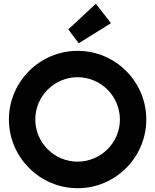

<svg xmlns="http://www.w3.org/2000/svg" viewBox="-20 -977 818 1012"><path d="M751 -347C751 -547 589 -709 389 -709C190 -709 27 -547 27 -347C27 -148 190 15 389 15C589 15 751 -148 751 -347ZM612 -347C612 -225 512 -125 389 -125C266 -125 166 -225 166 -347C166 -470 266 -570 389 -570C512 -570 612 -470 612 -347ZM565 -855 485 -957 340 -822 395 -749Z"/></svg>

Font: Righteous
Style: Regular
Weight: 400
Designer: Astigmatic (AOETI)
Foundry: Astigmatic (AOETI)
Version: Version 1.000